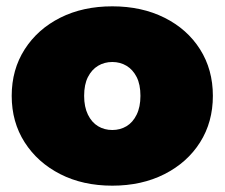

<svg xmlns="http://www.w3.org/2000/svg" viewBox="-20 -577 710 607"><path d="M335 10Q242 10 170.5 -26.5Q99 -63 58 -127Q17 -191 17 -274Q17 -357 58 -421Q99 -485 170.5 -521Q242 -557 335 -557Q428 -557 500 -521Q572 -485 612.5 -421Q653 -357 653 -274Q653 -191 612.5 -127Q572 -63 500 -26.5Q428 10 335 10ZM335 -166Q360 -166 380 -178Q400 -190 412 -214.5Q424 -239 424 -274Q424 -310 412 -333.5Q400 -357 380 -369Q360 -381 335 -381Q310 -381 290 -369Q270 -357 258 -333.5Q246 -310 246 -274Q246 -239 258 -214.5Q270 -190 290 -178Q310 -166 335 -166Z"/></svg>

Font: MOST Montserrat Black
Style: Regular
Weight: 900
Designer: Julieta Ulanovsky
Foundry: Julieta Ulanovsky
Version: Version 8.000;March 11, 2024;FontCreator 15.0.0.2926 64-bit